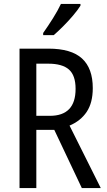

<svg xmlns="http://www.w3.org/2000/svg" viewBox="-20 -1014 549 983"><path d="M228 -765Q345 -765 400 -714.5Q455 -664 455 -563Q455 -488 424 -441.5Q393 -395 336 -371L496 -51H399L258 -349H166V-51H80V-765ZM227 -688H166V-421H235Q367 -421 367 -559Q367 -628 333 -658Q299 -688 227 -688ZM392 -985Q379 -964 355 -935.5Q331 -907 303.5 -879.5Q276 -852 255 -834H201V-845Q227 -882 251.5 -921Q276 -960 292 -994H392Z"/></svg>

Font: Noto Sans Tamil UI Condensed
Style: Regular
Weight: 400
Width: 3
Designer: Jelle Bosma - Monotype Design Team
Foundry: Monotype Imaging Inc.
Version: Version 2.004; ttfautohint (v1.8.4.7-5d5b)